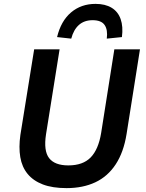

<svg xmlns="http://www.w3.org/2000/svg" viewBox="-20 -959 752 989"><path d="M323 10Q250 10 200.5 -9Q151 -28 122 -63.5Q93 -99 84.5 -149.5Q76 -200 85 -264L156 -705H287L217 -267Q204 -182 233 -144.5Q262 -107 332 -107Q407 -107 447 -148Q487 -189 501 -274L569 -705H701L632 -269Q617 -175 576 -112.5Q535 -50 471 -20Q407 10 323 10ZM347 -760 274 -768Q294 -851 346 -895Q398 -939 472 -939Q522 -939 555 -919Q588 -899 601.5 -860.5Q615 -822 608 -768L530 -760Q536 -805 519 -830Q502 -855 457 -855Q414 -855 386.5 -830.5Q359 -806 347 -760Z"/></svg>

Font: Nunito Sans 7pt SemiCondensed
Style: Bold Italic
Weight: 700
Width: 4
Italic angle: -9°
Designer: Vernon Adams
Foundry: Vernon Adams
Version: Version 3.101;gftools[0.9.27]